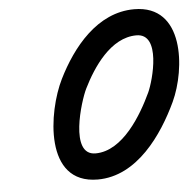

<svg xmlns="http://www.w3.org/2000/svg" viewBox="-48 -635 751 740"><g transform="rotate(-5 327.0 -265.0)"><path d="M614.7 -217.7C671.4 -339.4 692.4 -585.8 497.4 -585.8C354 -585.8 254.6 -459.4 196.7 -342.4C196.7 -342.4 196.7 -342.4 196.7 -342.4C196.7 -342.4 196.7 -342.4 196.7 -342.4C136.7 -221.4 92.8 55.8 301.2 55.8C453.5 55.8 557.2 -94.8 614.7 -217.6C614.7 -217.6 614.7 -217.6 614.7 -217.6C614.7 -217.7 614.7 -217.7 614.7 -217.7ZM287.2 -297.6C326 -376.1 397.3 -484.8 497.4 -484.8C593.4 -484.8 545.1 -307.5 523.2 -260.3C523.2 -260.3 523.2 -260.3 523.2 -260.4C523.2 -260.4 523.2 -260.4 523.2 -260.4C485.1 -179 407.4 -45.2 301.2 -45.2C199.5 -45.2 264.4 -251.6 287.2 -297.6C287.2 -297.6 287.2 -297.6 287.2 -297.6C287.2 -297.6 287.2 -297.6 287.2 -297.6Z"/></g></svg>

Font: FRB American Cursive Guidelines Ultra
Style: Bold Italic
Weight: 1000
Italic angle: -25°
Version: Version 2.0;Modular Font Editor K font №1